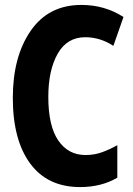

<svg xmlns="http://www.w3.org/2000/svg" viewBox="-20 -746 540 779"><path d="M456 -25V-157Q426 -140 394.5 -128.5Q363 -117 327 -117Q257 -117 216.5 -176Q176 -235 176 -353Q176 -461 214 -528Q252 -595 326 -595Q386 -595 440 -560L481 -677Q405 -726 310 -726Q177 -726 104.5 -621Q32 -516 32 -349Q32 -178 102.5 -82.5Q173 13 305 13Q391 13 456 -25Z"/></svg>

Font: Noto Sans Mono UI Condensed ExtraBold
Style: Regular
Weight: 800
Width: 3
Designer: Monotype Design team
Foundry: Monotype Imaging Inc.
Version: 1.000